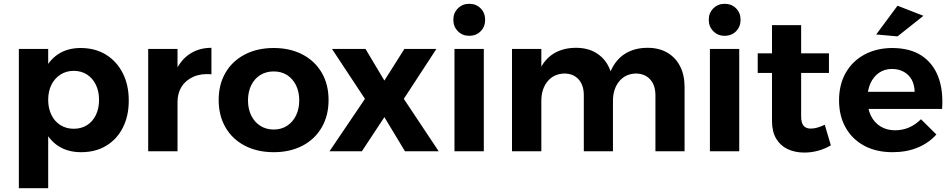

<svg xmlns="http://www.w3.org/2000/svg" viewBox="-20 -794 4994 1008"><path d="M403 -542Q479 -542 535.5 -507.5Q592 -473 624 -411Q656 -349 656 -266Q656 -185 625 -124Q594 -63 538 -29Q482 5 406 5Q336 5 286 -27.5Q236 -60 209 -121.5Q182 -183 182 -266Q182 -352 208.5 -414Q235 -476 284.5 -509Q334 -542 403 -542ZM367 -422Q328 -422 297.5 -402.5Q267 -383 250 -349Q233 -315 233 -270Q233 -225 250 -190.5Q267 -156 297.5 -137Q328 -118 367 -118Q407 -118 437 -137Q467 -156 483.5 -190.5Q500 -225 500 -270Q500 -314 483.5 -348.5Q467 -383 437 -402.5Q407 -422 367 -422ZM79 -537H233V194H79Z M1090 -404Q1036 -409 995.5 -391Q955 -373 933.5 -339Q912 -305 912 -258L873 -265Q873 -353 899.5 -415Q926 -477 975 -510Q1024 -543 1090 -543ZM758 -537H912V0H758Z M1417 -542Q1503 -542 1568 -508Q1633 -474 1669 -412.5Q1705 -351 1705 -269Q1705 -187 1669 -125Q1633 -63 1568 -29Q1503 5 1417 5Q1331 5 1265.5 -29Q1200 -63 1164 -125Q1128 -187 1128 -269Q1128 -351 1164 -412.5Q1200 -474 1265.5 -508Q1331 -542 1417 -542ZM1417 -419Q1377 -419 1346.5 -400Q1316 -381 1299 -346.5Q1282 -312 1282 -267Q1282 -222 1299 -187.5Q1316 -153 1346.5 -133.5Q1377 -114 1417 -114Q1457 -114 1487 -133.5Q1517 -153 1534 -187.5Q1551 -222 1551 -267Q1551 -312 1534 -346.5Q1517 -381 1487 -400Q1457 -419 1417 -419Z M1723 -537H1899L1998 -371L2103 -537H2271L2100 -275L2283 0H2106L1998 -179L1880 0H1710L1896 -275Z M2366 -537H2520V0H2366ZM2443 -774Q2480 -774 2503.5 -750Q2527 -726 2527 -690Q2527 -654 2503.5 -630Q2480 -606 2443 -606Q2408 -606 2384 -630Q2360 -654 2360 -690Q2360 -726 2384 -750Q2408 -774 2443 -774Z M3045 -294Q3045 -347 3017.5 -377.5Q2990 -408 2942 -408Q2886 -406 2854 -366Q2822 -326 2822 -265H2783Q2783 -359 2810 -420.5Q2837 -482 2886.5 -512.5Q2936 -543 3004 -543Q3064 -543 3107.5 -517.5Q3151 -492 3174.5 -446Q3198 -400 3198 -337V0H3045ZM3421 -294Q3421 -347 3393 -377.5Q3365 -408 3317 -408Q3262 -406 3230 -366Q3198 -326 3198 -265H3159Q3159 -359 3186 -420.5Q3213 -482 3262.5 -512.5Q3312 -543 3380 -543Q3440 -543 3483.5 -517.5Q3527 -492 3550.5 -446Q3574 -400 3574 -337V0H3421ZM2668 -537H2822V0H2668Z M3707 -537H3861V0H3707ZM3784 -774Q3821 -774 3844.5 -750Q3868 -726 3868 -690Q3868 -654 3844.5 -630Q3821 -606 3784 -606Q3749 -606 3725 -630Q3701 -654 3701 -690Q3701 -726 3725 -750Q3749 -774 3784 -774Z M4186 -183Q4186 -147 4200 -132.5Q4214 -118 4238 -119Q4253 -119 4271 -124Q4289 -129 4310 -139L4342 -31Q4312 -13 4276 -3Q4240 7 4202 7Q4154 7 4115.5 -11Q4077 -29 4055 -66Q4033 -103 4033 -158V-662H4186ZM3958 -514H4332V-411H3958Z M4782 -312Q4781 -349 4766.5 -375.5Q4752 -402 4725 -417Q4698 -432 4663 -432Q4624 -432 4595 -412Q4566 -392 4550 -357Q4534 -322 4534 -276Q4534 -224 4552 -187Q4570 -150 4603 -130Q4636 -110 4679 -110Q4757 -110 4815 -168L4896 -88Q4856 -43 4797.5 -19Q4739 5 4666 5Q4580 5 4517 -29Q4454 -63 4419.5 -124.5Q4385 -186 4385 -267Q4385 -350 4420 -411.5Q4455 -473 4517.5 -507Q4580 -541 4662 -542Q4757 -542 4817.5 -502.5Q4878 -463 4905.5 -391.5Q4933 -320 4926 -222H4512V-312ZM4692 -764 4828 -711 4692 -603 4580 -613Z"/></svg>

Font: Alexandria SemiBold
Style: Regular
Weight: 600
Designer: Mohamed Gaber
Foundry: Kief Type Foundry
Version: Version 5.100